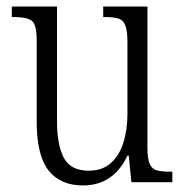

<svg xmlns="http://www.w3.org/2000/svg" viewBox="-20 -556 566 586"><path d="M233 10Q164 10 128 -36Q92 -82 92 -185V-434Q92 -482 76.5 -493Q61 -504 23 -504H16V-536H154V-186Q154 -113 175 -74Q196 -35 251 -35Q292 -35 318 -58Q344 -81 356.5 -120.5Q369 -160 369 -210V-426Q369 -462 362.5 -478.5Q356 -495 341 -499.5Q326 -504 300 -504H295V-536H430V-104Q430 -71 437 -55.5Q444 -40 459 -36Q474 -32 499 -32H506V0H381L373 -81H369Q326 10 233 10Z"/></svg>

Font: Noto Serif Bengali Condensed Light
Style: Regular
Weight: 300
Width: 3
Designer: Juan Bruce, Universal Thirst, Indian Type Foundry and the Monotype Design Team.
Foundry: Monotype Imaging Inc.
Version: Version 2.003; ttfautohint (v1.8.4.7-5d5b)